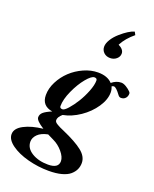

<svg xmlns="http://www.w3.org/2000/svg" viewBox="-259 -864 970 1209"><g transform="rotate(20 226.0 -260.0)"><path d="M339.4 -555.2Q313.5 -555.2 296.9 -571Q280.3 -586.9 280.3 -610.4Q280.3 -632.3 296.4 -658.7Q312.5 -685.1 340.3 -709.5Q391.6 -754.4 429.2 -765.1L439.9 -745.1Q388.7 -703.6 361.8 -652.8Q399.4 -634.3 399.4 -606.4Q399.4 -585.4 381.8 -570.3Q364.3 -555.2 339.4 -555.2ZM219.2 244.6Q147.5 244.6 78.6 226.3Q9.8 208 -34.7 175.8Q-79.1 143.6 -79.1 106.9Q-79.1 67.9 -28.8 41.5Q21.5 15.1 97.7 6.8Q42 -27.8 42 -50.3Q42 -70.3 57.9 -84.2Q73.7 -98.1 112.8 -114.7Q39.6 -126.5 39.6 -198.7Q39.6 -243.2 62.5 -288.1Q85.4 -333 121.8 -367.2Q158.2 -401.4 206.1 -422.9Q253.9 -444.3 301.3 -444.3Q364.7 -444.3 397 -409.2Q427.2 -434.1 460 -434.1Q475.1 -434.1 492.9 -423.3Q510.7 -412.6 523.9 -399.4Q530.8 -392.6 530.8 -386.7Q530.8 -367.2 519.5 -355Q508.3 -342.8 489.7 -342.8Q478 -342.8 469.7 -354.5Q439.5 -396 423.8 -396Q416.5 -396 409.7 -390.6Q418 -373 418 -353Q418 -304.7 383.3 -253.2Q348.6 -201.7 293.7 -164.3Q238.8 -127 181.6 -116.2Q154.8 -93.3 154.8 -72.3Q154.8 -65.4 159.4 -59.6Q164.1 -53.7 175.3 -47.4Q186.5 -41 194.8 -36.9Q203.1 -32.7 220.7 -25.4Q310.5 13.7 354.7 48.6Q398.9 83.5 398.9 127Q398.9 150.4 389.6 170.7Q380.4 190.9 360.6 208Q340.8 225.1 304.7 234.9Q268.6 244.6 219.2 244.6ZM168.5 -149.4Q181.2 -149.4 204.6 -175.8Q228 -202.1 250.7 -238.8Q273.4 -275.4 290.5 -318.8Q307.6 -362.3 307.6 -392.6Q307.6 -407.7 289.6 -407.7Q270 -407.7 236.8 -367.7Q203.6 -327.6 176.8 -268.6Q149.9 -209.5 149.9 -164.1Q149.9 -149.4 168.5 -149.4ZM48.3 110.4Q48.3 154.3 92.5 181.6Q136.7 209 201.7 209Q271.5 209 271.5 161.1Q271.5 133.3 243.7 100.1Q215.8 66.9 178.7 49.8Q161.6 42 138.2 29.8Q92.8 39.1 70.6 61.5Q48.3 84 48.3 110.4Z"/></g></svg>

Font: Elstob ExtraBold
Style: Italic
Weight: 800
Italic angle: -20°
Designer: Peter S. Baker
Version: Version 1.015